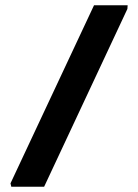

<svg xmlns="http://www.w3.org/2000/svg" viewBox="-20 -711 526 731"><path d="M23 0 20 -13 338 -691H466L465 -677L148 0Z"/></svg>

Font: Kreon
Style: Bold
Weight: 700
Designer: Julia Petretta
Foundry: Julia Petretta and Eli Heuer
Version: Version 2.002